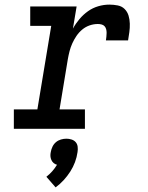

<svg xmlns="http://www.w3.org/2000/svg" viewBox="-20 -558 640 832"><path d="M40 0V-84H142L202 -446H111V-530H312L296 -434Q308 -456 324.5 -475.5Q341 -495 361.5 -509.5Q382 -524 406 -531Q430 -538 454 -538Q472 -538 490 -534.5Q508 -531 520 -519Q532 -507 537 -490.5Q542 -474 542.5 -455.5Q543 -437 540.5 -419Q538 -401 535 -383H439Q440 -391 441 -399Q442 -407 442 -415.5Q442 -424 440 -431.5Q438 -439 433 -444.5Q428 -450 420 -452Q412 -454 404 -454Q386 -454 368.5 -448Q351 -442 336.5 -430Q322 -418 311.5 -402.5Q301 -387 293.5 -370.5Q286 -354 281.5 -336.5Q277 -319 274 -302L238 -84H348V0ZM221 254 181 208Q195 197 206.5 184Q218 171 227 156Q219 154 212.5 148.5Q206 143 202.5 135Q199 127 198.5 118.5Q198 110 200 101Q202 89 207.5 77.5Q213 66 222.5 58Q232 50 244 46.5Q256 43 268 43Q279 43 290 46.5Q301 50 308 58Q315 66 316.5 77.5Q318 89 316 101Q313 123 305 144.5Q297 166 284.5 185.5Q272 205 256 222.5Q240 240 221 254Z"/></svg>

Font: Iosevka Curly Slab MdExObl
Style: Regular
Weight: 500
Width: 7
Italic angle: -9°
Monospace: yes
Designer: Belleve Invis
Foundry: Belleve Invis
Version: Version 11.1.0; ttfautohint (v1.8.3)